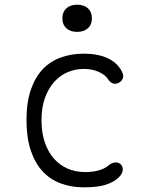

<svg xmlns="http://www.w3.org/2000/svg" viewBox="-20 -789 640 819"><path d="M93 -277Q93 -352 111.5 -406Q130 -460 162.5 -494Q195 -528 240 -544Q285 -560 336 -560Q370 -560 396.5 -554.5Q423 -549 442 -539.5Q461 -530 474 -518Q487 -506 495 -493Q509 -470 504.5 -456.5Q500 -443 487 -436Q474 -429 462 -433Q450 -437 441 -451Q430 -469 402 -482Q374 -495 337 -495Q302 -495 269.5 -481.5Q237 -468 212 -440.5Q187 -413 172 -372Q157 -331 157 -275Q157 -223 171 -182Q185 -141 209.5 -113Q234 -85 268 -70Q302 -55 344 -55Q376 -55 402 -62.5Q428 -70 445 -85Q456 -94 470 -96Q484 -98 495 -88Q500 -83 502 -77Q504 -71 503.5 -64Q503 -57 499.5 -49.5Q496 -42 489 -35Q477 -22 461 -13.5Q445 -5 426 0.5Q407 6 384.5 8Q362 10 336 10Q283 10 238 -7Q193 -24 161 -59Q129 -94 111 -148Q93 -202 93 -277ZM309 -653Q280 -653 263 -668.5Q246 -684 246 -711Q246 -738 263 -753.5Q280 -769 309 -769Q338 -769 355 -753.5Q372 -738 372 -711Q372 -684 355 -668.5Q338 -653 309 -653Z"/></svg>

Font: Maple Mono NL ExtraLight
Style: Regular
Weight: 275
Monospace: yes
Designer: subframe7536
Version: Version 7.000